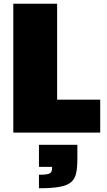

<svg xmlns="http://www.w3.org/2000/svg" viewBox="-20 -708 573 1025"><path d="M51 0V-688H285V-176H515V0ZM188 297V225Q220 225 234.5 221.5Q249 218 253.5 210Q258 202 258 189V183H188V65H393V140Q393 186 386.5 216.5Q380 247 359.5 264.5Q339 282 298 289.5Q257 297 188 297Z"/></svg>

Font: Saira Thin Black
Style: Regular
Weight: 900
Version: Version 1.101